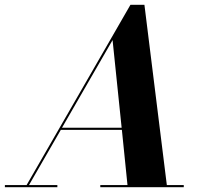

<svg xmlns="http://www.w3.org/2000/svg" viewBox="-68 -785 860 805"><path d="M-47.5 -9V0H172.5V-9H53.5L187 -240.5H443L466.5 -9H352.5V0H702.5V-9H631.5L537.5 -765H479L43.5 -9ZM404 -617 442 -249.5H192Z"/></svg>

Font: Bodoni* 24pt
Style: Bold Italic
Weight: 700
Italic angle: -13°
Version: Version 2.3